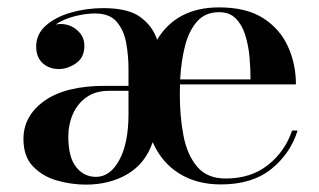

<svg xmlns="http://www.w3.org/2000/svg" viewBox="-20 -490 863 520"><path d="M78 -364Q78 -397.5 104.2 -420.8Q130.5 -444 172.2 -456Q214 -468 260 -468Q327.5 -468 360.5 -443.5Q393.5 -419 405.5 -382.5Q458.5 -470 573.5 -470Q647 -470 692.8 -440.8Q738.5 -411.5 760 -363.8Q781.5 -316 781.5 -261.5H467.5Q467 -248.5 467 -234.5Q467 -174 477 -122.2Q487 -70.5 514 -38.5Q541 -6.5 591 -6.5Q660 -6.5 706.2 -43.5Q752.5 -80.5 771 -136.5H786Q766.5 -74 714.8 -32.2Q663 9.5 578 9.5Q513 9.5 465.5 -20Q418 -49.5 393.5 -105Q374 -47.5 325.8 -18.8Q277.5 10 212.5 10Q173 10 134 -1.2Q95 -12.5 69.2 -39.5Q43.5 -66.5 43.5 -113.5Q43.5 -176.5 100.5 -217Q157.5 -257.5 264 -257.5H328V-304.5Q328 -338 322 -372.5Q316 -407 296.8 -430.2Q277.5 -453.5 237.5 -453.5Q212 -453.5 182.2 -446Q152.5 -438.5 130.5 -423.5Q137.5 -425 144.5 -425Q169.5 -425 189 -408.2Q208.5 -391.5 208.5 -366Q208.5 -334 185.8 -318.5Q163 -303 139.5 -303Q113 -303 95.5 -319Q78 -335 78 -364ZM658.5 -275Q658.5 -303.5 655.8 -335Q653 -366.5 644.5 -394.2Q636 -422 619 -439.5Q602 -457 573.5 -457Q536 -457 513.8 -431.8Q491.5 -406.5 481 -365.2Q470.5 -324 468 -275ZM240 -11Q278.5 -11 303.2 -56.8Q328 -102.5 328 -180.5V-244H275Q238.5 -244 214 -226.5Q189.5 -209 177.2 -180.8Q165 -152.5 165 -120.5Q165 -64.5 186 -37.8Q207 -11 240 -11Z"/></svg>

Font: Bodoni* 16 Medium
Style: Regular
Weight: 500
Version: Version 2.2